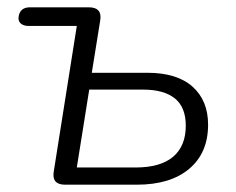

<svg xmlns="http://www.w3.org/2000/svg" viewBox="-20 -505 646 525"><path d="M158 0Q121 0 127 -36L190 -434H59Q44 -434 36.5 -441Q29 -448 31 -460Q35 -485 62 -485H223Q260 -485 254 -449L231 -306H383Q464 -306 506.5 -268Q549 -230 549 -164Q549 -87 497.5 -43.5Q446 0 354 0ZM190 -47H350Q419 -47 453.5 -76.5Q488 -106 488 -161Q488 -212 458 -236Q428 -260 371 -260H224Z"/></svg>

Font: Nunito Light
Style: Italic
Weight: 300
Italic angle: -9°
Designer: Vernon Adams
Foundry: Vernon Adams
Version: Version 3.601; ttfautohint (v1.8.2.53-6de2)